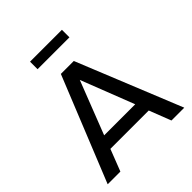

<svg xmlns="http://www.w3.org/2000/svg" viewBox="-226 -1002 1154 1154"><g transform="rotate(-45 350.5 -425.5)"><path d="M25 0 295 -668H405L676 0H567L513 -139H187L133 0ZM218 -223H482L350 -562ZM216 -787V-851H487V-787Z"/></g></svg>

Font: Gantari Medium
Style: Regular
Weight: 500
Designer: Anugrah Pasau
Foundry: Lafontype
Version: Version 1.000; ttfautohint (v1.8.4.7-5d5b)